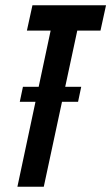

<svg xmlns="http://www.w3.org/2000/svg" viewBox="-20 -708 422 728"><path d="M55 -322 67 -379H288L276 -322ZM46 0 172 -592H82L103 -688H382L361 -592H273L146 0Z"/></svg>

Font: Saira UltraCondensed
Style: Bold Italic
Weight: 700
Width: 1
Italic angle: -12°
Designer: Hector Gatti with collaboration of the Omnibus-Type team
Foundry: Omnibus-Type
Version: Version 1.101